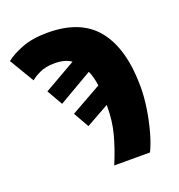

<svg xmlns="http://www.w3.org/2000/svg" viewBox="-151 -834 877 943"><g transform="rotate(-20 287.5 -362.5)"><path d="M286 0Q317 -74 335 -141Q353 -208 353 -286V-292L233 -225L187 -306L347 -396Q344 -420 338.5 -440Q333 -460 326 -475L149 -372L102 -454L268 -549Q236 -572 182 -572Q135 -572 103.5 -557Q72 -542 57 -528L-20 -657Q11 -682 66 -703.5Q121 -725 201 -725Q375 -725 457.5 -620.5Q540 -516 540 -318Q540 -266 531 -207Q522 -148 507 -93.5Q492 -39 473 0Z"/></g></svg>

Font: Noto Sans Black
Style: Regular
Weight: 900
Designer: Monotype Design Team
Foundry: Monotype Imaging Inc.
Version: Version 2.007